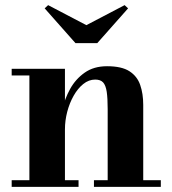

<svg xmlns="http://www.w3.org/2000/svg" viewBox="-20 -728 672 748"><path d="M233 -460V-26H286V0H25.5V-26H94.5V-434H25.5V-460ZM538 -319.5V-26H606.5V0H346V-26H399.5V-303Q399.5 -345 395.8 -370.2Q392 -395.5 381.8 -406.8Q371.5 -418 351 -418Q326 -418 304.5 -400.8Q283 -383.5 267 -355.2Q251 -327 242 -292.8Q233 -258.5 233 -223.5L213 -223Q213 -258 222.5 -300.5Q232 -343 253.2 -381.5Q274.5 -420 310 -445Q345.5 -470 397 -470Q454 -470 484.2 -450.5Q514.5 -431 526.2 -397Q538 -363 538 -319.5ZM274 -560 154 -695.5 167.5 -708 316.5 -630 465.5 -708 479 -695.5 359 -560Z"/></svg>

Font: Bodoni Moda SC 9pt
Style: Bold
Weight: 700
Designer: Owen Earl
Foundry: indestructible type
Version: Version 2.005